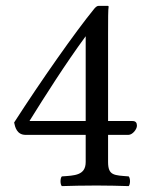

<svg xmlns="http://www.w3.org/2000/svg" viewBox="-20 -630 505 652"><path d="M430 -219H347V-511C347 -561 347 -600 349 -608L347 -610H315C308 -610 303 -604 299 -599C236 -522 120 -357 28 -214C31 -199 37 -172 67 -172H271V-80C271 -34 233 -34 190 -31C184 -25 184 -4 190 2C222 1 262 0 308 0C347 0 385 1 417 2C423 -4 423 -25 417 -31C368 -35 347 -33 347 -80V-172H416C430 -172 445 -191 445 -203C445 -213 441 -219 430 -219ZM271 -507V-219H80C131 -301 202 -413 271 -507Z"/></svg>

Font: Libertinus Serif
Style: Regular
Weight: 400
Designer: Philipp H. Poll, Khaled Hosny
Foundry: Caleb Maclennan
Version: Version 7.050;RELEASE